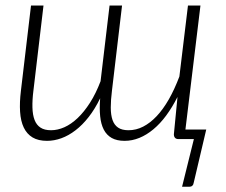

<svg xmlns="http://www.w3.org/2000/svg" viewBox="-20 -518 842 715"><path d="M726.5 -497.5 670.5 -35.5H748L701.5 162Q700.5 169.5 696.2 173.5Q692 177.5 685 177.5H658L702 0H645Q636 0 631.8 -4.8Q627.5 -9.5 627.5 -18L641 -157Q621.5 -118.5 599 -88Q576.5 -57.5 551.2 -36.5Q526 -15.5 499 -4.5Q472 6.5 444 6.5Q415 6.5 396 -4.2Q377 -15 366.5 -35.2Q356 -55.5 353 -85Q350 -114.5 353 -152Q333.5 -112 310.2 -82.2Q287 -52.5 261.2 -32.8Q235.5 -13 208.5 -3.2Q181.5 6.5 155 6.5Q122.5 6.5 101.2 -6.2Q80 -19 68.5 -43Q57 -67 54.8 -101.8Q52.5 -136.5 58 -181L95.5 -497.5H142L104.5 -181Q100 -145.5 100.8 -117.8Q101.5 -90 108.8 -71.2Q116 -52.5 130.8 -42.8Q145.5 -33 170 -33Q194.5 -33 219.8 -44.2Q245 -55.5 269 -78.2Q293 -101 315 -135.2Q337 -169.5 354.5 -215.5L388 -497.5H434.5L397 -181Q392.5 -145.5 392.5 -117.8Q392.5 -90 399 -71.2Q405.5 -52.5 419.8 -42.8Q434 -33 458.5 -33Q487 -33 513.2 -46.5Q539.5 -60 563.5 -85.5Q587.5 -111 608.8 -148.2Q630 -185.5 648 -233L680 -497.5Z"/></svg>

Font: Lato Light
Style: Italic
Weight: 300
Italic angle: -7°
Designer: Lukasz Dziedzic
Foundry: tyPoland Lukasz Dziedzic
Version: Version 2.007; 2014-02-27